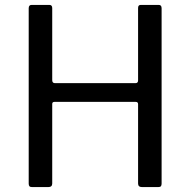

<svg xmlns="http://www.w3.org/2000/svg" viewBox="-20 -762 775 782"><path d="M201.5 -347Q192.7 -347 192.7 -338.5V-14.5Q192.7 0 176.4 0H110.9Q102.9 0 99.9 -3.5Q96.9 -6.9 96.9 -14.1V-728.4Q96.9 -742 108.7 -742H181.3Q192.7 -742 192.7 -729V-435.4Q192.7 -423.3 204.2 -423.3H531.7Q542.4 -423.3 542.4 -434.6V-729.7Q542.4 -742 553.2 -742H626.5Q638.2 -742 638.2 -728.4V-14.1Q638.2 -6.9 635.3 -3.5Q632.3 0 624.3 0H558.8Q542.4 0 542.4 -14.5V-337.8Q542.4 -347 533 -347Z"/></svg>

Font: Libre Franklin Thin
Style: Regular
Weight: 100
Designer: Pablo Impallari, Rodrigo Fuenzalida, Nhung Nguyen
Foundry: Impallari Type
Version: Version 3.000